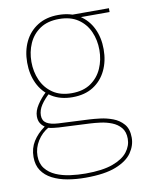

<svg xmlns="http://www.w3.org/2000/svg" viewBox="-86 -592 689 890"><g transform="rotate(-10 259.0 -147.5)"><path d="M250 -143Q193 -143 152.5 -168.5Q112 -194 91 -238Q70 -282 70 -337Q70 -392 91 -435.5Q112 -479 152.5 -504.5Q193 -530 250 -530Q308 -530 348 -504.5Q388 -479 409 -435.5Q430 -392 430 -337Q430 -282 409 -238Q388 -194 348 -168.5Q308 -143 250 -143ZM250 -162Q304 -162 339.5 -186.5Q375 -211 392.5 -251Q410 -291 410 -337Q410 -384 392.5 -423.5Q375 -463 339.5 -487Q304 -511 250 -511Q196 -511 160.5 -487Q125 -463 107.5 -423.5Q90 -384 90 -337Q90 -291 107.5 -251Q125 -211 160.5 -186.5Q196 -162 250 -162ZM245 235Q200 235 160 228Q120 221 89 205Q58 189 40.5 163Q23 137 23 99Q23 58 43 26Q63 -6 98 -31V-32Q86 -40 78.5 -52.5Q71 -65 71 -84Q71 -110 89.5 -138Q108 -166 132 -188L147 -180Q122 -158 106 -134Q90 -110 90 -85Q90 -60 108.5 -48.5Q127 -37 163 -35L310 -28Q329 -27 358.5 -23.5Q388 -20 417.5 -9Q447 2 467 25Q487 48 487 89Q487 126 464 159.5Q441 193 388 214Q335 235 245 235ZM248 216Q328 216 376 198.5Q424 181 446 152.5Q468 124 468 91Q468 58 451.5 38.5Q435 19 409.5 9Q384 -1 357 -4.5Q330 -8 309 -9L162 -16Q137 -18 126 -20Q115 -22 106 -26L117 -25Q83 -6 62.5 27Q42 60 42 97Q42 133 60.5 156.5Q79 180 109 193Q139 206 175.5 211Q212 216 248 216ZM310 -520H487V-502H344Z"/></g></svg>

Font: Murecho Thin
Style: Regular
Weight: 100
Designer: Neil Summerour
Foundry: Positype
Version: Version 1.010